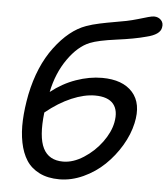

<svg xmlns="http://www.w3.org/2000/svg" viewBox="-54 -759 757 865"><g transform="rotate(5 324.5 -327.0)"><path d="M246.1 57.1Q193.8 57.1 156 38.3Q118.2 19.5 96.9 -13.4Q75.7 -46.4 66.4 -93.3Q57.1 -140.1 59.6 -194.1Q62 -248 74.2 -311Q101.1 -441.4 166 -527.8Q231 -614.3 306.2 -641.1Q333.5 -650.9 365.7 -657.7Q397.9 -664.6 433.6 -670.7Q469.2 -676.8 485.8 -680.2Q509.8 -685.1 537.1 -693.1Q564.5 -701.2 581.8 -706.1Q599.1 -710.9 607.9 -710.9Q627.4 -710.9 639.9 -697.8Q652.3 -684.6 647.9 -664.1Q642.6 -631.8 581.1 -617.2Q529.8 -603 448 -592.3Q366.2 -581.5 330.1 -566.9Q276.9 -545.9 231.7 -481.7Q186.5 -417.5 168.9 -331.1Q221.2 -372.6 281.5 -393.8Q341.8 -415 398.9 -415Q492.2 -415 537.1 -364.5Q582 -314 562 -224.1Q550.8 -172.9 520.8 -122.3Q490.7 -71.8 449.2 -32Q407.7 7.8 354 32.5Q300.3 57.1 246.1 57.1ZM374 -333Q325.7 -333 268.3 -308.6Q210.9 -284.2 152.8 -236.8Q140.1 -126 165.8 -75Q191.4 -23.9 255.9 -23.9Q301.3 -23.9 348.6 -54.2Q396 -84.5 429.2 -129.6Q462.4 -174.8 471.2 -219.2Q481.9 -273.9 457.3 -303.5Q432.6 -333 374 -333Z"/></g></svg>

Font: Shantell Sans Bouncy
Style: Italic
Weight: 400
Italic angle: -11.31°
Designer: Stephen Nixon, Anya Danilova, Shantell Martin
Foundry: Arrow Type
Version: Version 1.006;[9816181b4]